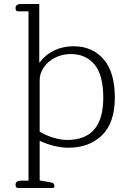

<svg xmlns="http://www.w3.org/2000/svg" viewBox="-20 -730 639 963"><path d="M58 197Q58 176 86 176H123V-673H71Q58 -673 58 -689Q58 -710 86 -710H177V-418L179 -417Q209 -457 253 -477.5Q297 -498 349 -498Q443 -498 499.5 -433Q556 -368 556 -240Q556 -115 492 -52Q428 11 322 11Q289 11 250.5 1.5Q212 -8 179 -24V175L231 184Q244 186 248.5 190.5Q253 195 253 203Q253 213 243 213H71Q58 213 58 197ZM498 -239Q498 -354 454 -406.5Q410 -459 335 -459Q294 -459 258 -441.5Q222 -424 200.5 -393.5Q179 -363 179 -328V-70Q207 -52 246 -40Q285 -28 317 -28Q498 -28 498 -239Z"/></svg>

Font: Maitree Light
Style: Regular
Weight: 300
Designer: CadsonDemak Team
Foundry: CadsonDemak
Version: Version 1.001